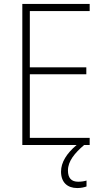

<svg xmlns="http://www.w3.org/2000/svg" viewBox="-20 -785 530 972"><path d="M324 78C324 31 358 -10 406 -51H434V-87H131V-409H417V-444H131V-729H434V-765H93V-51H368C317 -8 289 37 289 84C289 138 321 167 371 167C391 167 407 163 418 159V129C409 132 393 135 376 135C341 135 324 116 324 78Z"/></svg>

Font: Noto Sans Tamil UI SemiCondensed ExtraLight
Style: Regular
Weight: 200
Width: 4
Designer: Jelle Bosma - Monotype Design Team
Foundry: Monotype Imaging Inc.
Version: Version 2.004